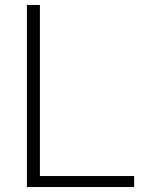

<svg xmlns="http://www.w3.org/2000/svg" viewBox="-20 -750 621 770"><path d="M140 -730V-44H518V0H88V-730Z"/></svg>

Font: M PLUS 1p Light
Style: Regular
Weight: 300
Version: Version 1.061